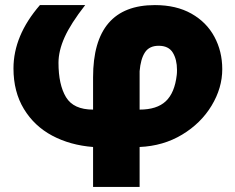

<svg xmlns="http://www.w3.org/2000/svg" viewBox="-20 -575 923 755"><path d="M675 -280Q676 -287 676 -300Q676 -341 659.5 -368Q643 -395 604 -395Q567 -395 550 -369Q533 -343 529 -295V-144Q597 -144 632 -177Q667 -210 675 -280ZM33 -306Q33 -435 137 -555H315Q258 -482 234 -428.5Q210 -375 210 -328Q210 -242 239.5 -193Q269 -144 346 -144V-271Q346 -555 589 -555Q673 -555 732.5 -521.5Q792 -488 823 -430.5Q854 -373 854 -303Q854 -229 812 -159.5Q770 -90 696 -45.5Q622 -1 529 3V160H346V3Q256 -4 185.5 -41.5Q115 -79 74 -146.5Q33 -214 33 -306Z"/></svg>

Font: Geom Black
Style: Bold
Weight: 900
Version: Version 1.102